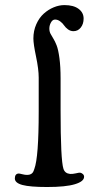

<svg xmlns="http://www.w3.org/2000/svg" viewBox="-20 -731 393 758"><path d="M132.8 -424.8Q132.8 -457.5 122.3 -507.6Q111.8 -557.6 111.8 -579.1Q111.8 -609.4 123.3 -635.3Q134.8 -661.1 152.8 -677.2Q170.9 -693.4 192.1 -702.1Q213.4 -710.9 234.4 -710.9Q270.5 -710.9 290.3 -696Q310.1 -681.2 310.1 -657.7Q310.1 -636.2 298.8 -622.1Q287.6 -607.9 270 -607.9Q258.3 -607.9 248.5 -615Q238.8 -622.1 232.9 -630.9Q227.1 -639.6 217.5 -646.7Q208 -653.8 197.3 -653.8Q187.5 -653.8 181.2 -642.3Q174.8 -630.9 174.8 -618.2Q174.8 -606.9 179.4 -597.9Q184.1 -588.9 190.7 -578.4Q197.3 -567.9 203.6 -551.8Q210 -535.6 214.6 -502Q219.2 -468.3 219.2 -420.9V-295.4Q219.2 -99.1 230.5 -64.5Q236.3 -46.4 256.3 -44.4Q265.6 -43.5 279.1 -46.6Q292.5 -49.8 296.4 -49.3Q302.2 -48.3 307.1 -43.9Q312 -39.6 312 -33.2Q312 -14.6 275.6 -3.7Q239.3 7.3 166 7.3Q98.6 7.3 68.6 -0.7Q38.6 -8.8 38.6 -26.4Q38.6 -44.4 52.7 -45.9Q56.2 -46.4 67.9 -43.2Q79.6 -40 89.4 -40.5Q98.1 -41 103.3 -44.4Q108.4 -47.9 110.6 -51.8Q112.8 -55.7 115.7 -64.5Q132.8 -110.8 132.8 -290Z"/></svg>

Font: Cooper* Medium
Style: Regular
Weight: 500
Designer: Owen Earl
Foundry: indestructible type*
Version: Version 0.001